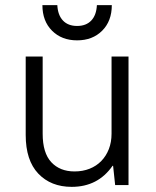

<svg xmlns="http://www.w3.org/2000/svg" viewBox="-20 -720 605 747"><path d="M259 7Q178 7 129 -44.5Q80 -96 80 -195V-500H146V-200Q146 -125 179.5 -89Q213 -53 270 -53Q302 -53 328.5 -63.5Q355 -74 374 -93.5Q393 -113 403.5 -140Q414 -167 414 -200V-500H480V0H428L420 -75H418Q361 7 259 7ZM280 -563Q220 -563 182.5 -600.5Q145 -638 145 -700H203Q205 -661 225 -640Q245 -619 280 -619Q315 -619 335 -640Q355 -661 357 -700H415Q415 -638 377.5 -600.5Q340 -563 280 -563Z"/></svg>

Font: PT Root UI
Style: Regular
Weight: 400
Designer: Vitaly Kuzmin
Foundry: ParaType Ltd.
Version: Version 2.001G